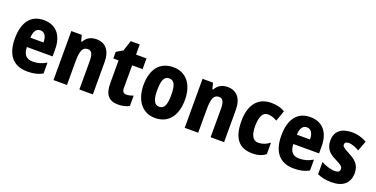

<svg xmlns="http://www.w3.org/2000/svg" viewBox="-23 -1430 3957 2021"><g transform="rotate(20 1955.5 -419.5)"><path d="M259 -652C117 -652 36 -552 36 -365C36 -182 118 -83 277 -83C345 -83 398 -95 446 -122V-244C393 -213 348 -201 293 -201C223 -201 187 -242 186 -324H474V-403C474 -560 395 -652 259 -652ZM261 -538C308 -538 334 -498 334 -429H187C190 -508 220 -538 261 -538Z M848 -652C788 -652 739 -627 712 -574H703L685 -642H568V-93H719V-349C719 -473 737 -523 798 -523C843 -523 858 -484 858 -408V-93H1009V-453C1009 -585 947 -652 848 -652Z M1340 -211C1308 -211 1293 -229 1293 -267V-522H1410V-642H1293V-756H1192L1154 -639L1082 -596V-522H1141V-266C1141 -137 1192 -83 1293 -83C1342 -83 1384 -94 1417 -111V-228C1389 -217 1364 -211 1340 -211Z M1940 -369C1940 -551 1847 -652 1710 -652C1551 -652 1476 -537 1476 -369C1476 -208 1556 -83 1707 -83C1870 -83 1940 -211 1940 -369ZM1630 -368C1630 -476 1653 -527 1708 -527C1765 -527 1787 -476 1787 -369C1787 -261 1765 -209 1709 -209C1653 -209 1630 -262 1630 -368Z M2318 -652C2258 -652 2209 -627 2182 -574H2173L2155 -642H2038V-93H2189V-349C2189 -473 2207 -523 2268 -523C2313 -523 2328 -484 2328 -408V-93H2479V-453C2479 -585 2417 -652 2318 -652Z M2799 -83C2859 -83 2904 -97 2945 -128V-257C2904 -226 2864 -210 2816 -210C2759 -210 2728 -261 2728 -365C2728 -470 2758 -526 2813 -526C2848 -526 2880 -515 2918 -494L2960 -614C2919 -638 2872 -652 2806 -652C2652 -652 2574 -540 2574 -365C2574 -171 2648 -83 2799 -83Z M3244 -652C3102 -652 3021 -552 3021 -365C3021 -182 3103 -83 3262 -83C3330 -83 3383 -95 3431 -122V-244C3378 -213 3333 -201 3278 -201C3208 -201 3172 -242 3171 -324H3459V-403C3459 -560 3380 -652 3244 -652ZM3246 -538C3293 -538 3319 -498 3319 -429H3172C3175 -508 3205 -538 3246 -538Z M3883 -258C3883 -348 3832 -391 3759 -429C3682 -470 3672 -480 3672 -502C3672 -523 3687 -534 3716 -534C3758 -534 3795 -516 3835 -494L3877 -608C3821 -638 3770 -652 3711 -652C3594 -652 3524 -596 3524 -495C3524 -411 3561 -363 3640 -325C3725 -284 3732 -269 3732 -246C3732 -220 3714 -206 3676 -206C3627 -206 3570 -226 3524 -251V-114C3575 -92 3623 -83 3683 -83C3811 -83 3883 -143 3883 -258Z"/></g></svg>

Font: Noto Sans Kannada UI Condensed ExtraBold
Style: Regular
Weight: 800
Width: 3
Designer: Jelle Bosma - Monotype Design Team
Foundry: Monotype Imaging Inc.
Version: Version 2.005